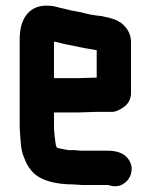

<svg xmlns="http://www.w3.org/2000/svg" viewBox="-20 -588 538 683"><path d="M259 -310H172V-440C188 -438 206 -431 221 -429C249 -424 275 -417 304 -413L321 -410H324V-312H321C309 -312 274 -310 259 -310ZM321 -190H374C388 -189 403 -195 420 -207C437 -219 446 -236 446 -257V-441C445 -460 439 -477 426 -492C406 -517 376 -524 339 -531L322 -533C295 -536 270 -545 243 -549C227 -551 209 -558 194 -560C178 -565 164 -568 146 -568C79 -568 50 -516 50 -449V-142C50 -129 51 -117 52 -106C54 -75 55 -53 65 -29C73 -9 78 3 91 18C119 54 177 68 241 68C250 68 261 70 271 70H364L372 72C425 88 467 28 440 -17C426 -41 399 -52 363 -52H265C257 -53 249 -54 240 -54H226C220 -55 215 -55 212 -56L197 -59C192 -60 187 -61 184 -62H183C182 -65 178 -71 178 -76C175 -96 172 -118 172 -143V-188H259C274 -188 307 -190 321 -190Z"/></svg>

Font: Electronic
Style: Ti
Weight: 900
Version: Version 1.011